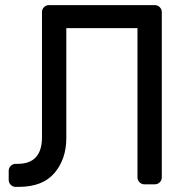

<svg xmlns="http://www.w3.org/2000/svg" viewBox="-20 -720 738 750"><path d="M585 -700Q596 -700 604 -692Q612 -684 612 -673V-27Q612 -16 604 -8Q596 0 585 0H544Q533 0 525 -8Q517 -16 517 -27V-610H239V-180Q239 -99 193 -44.5Q147 10 53 10H41Q30 10 22 2Q14 -6 14 -17V-53Q14 -64 22 -72Q30 -80 41 -80H49Q144 -80 144 -184V-673Q144 -684 152 -692Q160 -700 171 -700Z"/></svg>

Font: Hezaedrus
Style: Regular
Weight: 400
Designer: Hubert & Fischer
Foundry: Hubert & Fischer
Version: Version 1.10;September 3, 2019;FontCreator 11.5.0.2425 64-bi